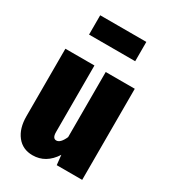

<svg xmlns="http://www.w3.org/2000/svg" viewBox="-192 -861 859 973"><g transform="rotate(30 237.5 -375.0)"><path d="M439 0H290L284 -57Q236 18 158 18Q100 18 66.5 -24.5Q33 -67 33 -138V-533H203V-144Q203 -107 225 -107Q249 -107 269 -152V-533H439ZM101 -655V-768H371V-655Z"/></g></svg>

Font: Fira Sans Compressed ExtraBold
Style: Regular
Weight: 800
Width: 1
Designer: bBox Type GmbH & Carrois Corporate GbR & Edenspiekermann AG
Foundry: bBox Type GmbH & Carrois Corporate GbR & Edenspiekermann AG
Version: Version 4.301